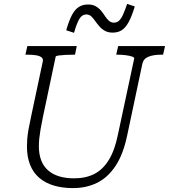

<svg xmlns="http://www.w3.org/2000/svg" viewBox="-20 -946 865 983"><path d="M200 -348Q192 -310 187.5 -283Q183 -256 181 -236.5Q179 -217 179 -198Q179 -156 191 -125Q203 -94 226.5 -73.5Q250 -53 283.5 -43Q317 -33 359 -33Q420 -33 464 -56Q508 -79 538 -128.5Q568 -178 584 -258L667 -646Q669 -652 656 -656.5Q643 -661 623 -663.5Q603 -666 584 -666H575L585 -710H825L815 -666H804Q767 -666 741 -656Q715 -646 709 -620L631 -252Q611 -156 571.5 -96.5Q532 -37 477 -10Q422 17 354 17Q299 17 255.5 4Q212 -9 181 -35.5Q150 -62 134 -102.5Q118 -143 118 -196Q118 -214 119.5 -234.5Q121 -255 126 -283.5Q131 -312 140 -353L199 -631Q202 -645 192.5 -652.5Q183 -660 164.5 -663Q146 -666 121 -666H110L120 -710H373L364 -666H355Q336 -666 315.5 -665Q295 -664 280.5 -662Q266 -660 265 -656ZM557 -779Q533 -779 516.5 -788.5Q500 -798 488 -812Q476 -826 466.5 -839.5Q457 -853 447 -862.5Q437 -872 422 -872Q400 -872 386.5 -849.5Q373 -827 359 -778L319 -791Q333 -840 348 -868.5Q363 -897 383 -910Q403 -923 431 -923Q455 -923 471 -913.5Q487 -904 498 -890.5Q509 -877 518 -863Q527 -849 538 -839.5Q549 -830 563 -830Q579 -830 590 -840.5Q601 -851 610.5 -872.5Q620 -894 631 -926L670 -913Q655 -863 639 -833.5Q623 -804 603.5 -791.5Q584 -779 557 -779Z"/></svg>

Font: Roboto Serif 20pt ExtraLight
Style: Italic
Weight: 250
Italic angle: -10°
Version: Version 1.007